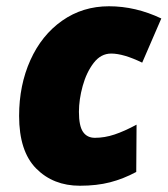

<svg xmlns="http://www.w3.org/2000/svg" viewBox="-20 -583 535 613"><path d="M41 -213Q41 -311 77 -391Q113 -471 178.5 -517Q244 -563 328 -563Q413 -563 495 -524L434 -383Q374 -412 335 -412Q302 -412 279 -382Q256 -352 244 -308.5Q232 -265 232 -226Q232 -181 245 -162Q258 -143 283 -143Q314 -143 345.5 -153.5Q377 -164 416 -185L415 -34Q374 -12 331.5 -1Q289 10 235 10Q150 10 95.5 -45Q41 -100 41 -213Z"/></svg>

Font: Noto Sans Display Black
Style: Italic
Weight: 900
Italic angle: -12°
Designer: Monotype Design team
Foundry: Monotype Imaging Inc.
Version: Version 1.000